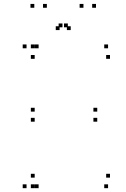

<svg xmlns="http://www.w3.org/2000/svg" viewBox="-20 -972 660 1002"><path d="M181.5 -720V-740H161.5V-720ZM118.5 -720V-740H98.5V-720ZM118.5 10V-10H98.5V10ZM181.5 10V-10H161.5V10ZM161 -45V-65H141V-45ZM161 10V-10H141V10ZM544 10V-10H524V10ZM554 -45V-65H534V-45ZM161 -389.5V-409.5H141V-389.5ZM161 -337V-357H141V-337ZM487.5 -337V-357H467.5V-337ZM487.5 -389.5V-409.5H467.5V-389.5ZM544 -720V-740H524V-720ZM161 -720V-740H141V-720ZM161 -665V-685H141V-665ZM554 -665V-685H534V-665ZM224.5 -931.5V-951.5H204.5V-931.5ZM334 -829.5V-849.5H314V-829.5ZM306 -829.5V-849.5H286V-829.5ZM415.5 -931.5V-951.5H395.5V-931.5ZM481 -931.5V-951.5H461V-931.5ZM349 -815V-835H329V-815ZM291 -815V-835H271V-815ZM159 -931.5V-951.5H139V-931.5Z"/></svg>

Font: Monaspace Argon Dots Var
Style: Regular
Weight: 400
Designer: Riley Cran and the Lettermatic Team
Version: Version 1.100 (Monaspace Argon Dots)